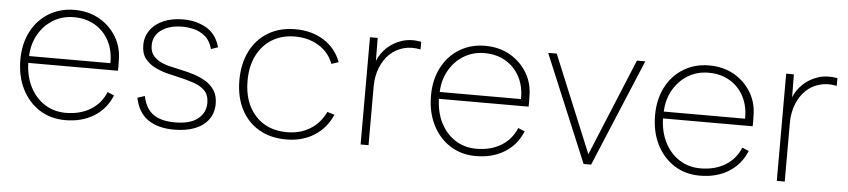

<svg xmlns="http://www.w3.org/2000/svg" viewBox="-37 -696 3939 892"><g transform="rotate(5 1933.0 -250.0)"><path d="M282 7Q213 7 161 -26.5Q109 -60 79.5 -119Q50 -178 50 -255Q50 -329 79.5 -386Q109 -443 161.5 -475Q214 -507 281 -507Q347 -507 397.5 -478Q448 -449 477.5 -399.5Q507 -350 506 -286Q506 -278 506.5 -266.5Q507 -255 506 -243H88Q90 -179 115 -130.5Q140 -82 183 -54.5Q226 -27 281 -27Q348 -27 396.5 -56.5Q445 -86 467 -140L498 -127Q472 -63 415.5 -28Q359 7 282 7ZM468 -275Q469 -333 446 -377.5Q423 -422 380.5 -447.5Q338 -473 281 -473Q228 -473 185.5 -447.5Q143 -422 117 -377Q91 -332 89 -275Z M641 -137Q648 -101 665.5 -76.5Q683 -52 714 -39.5Q745 -27 790 -27Q862 -27 897.5 -56Q933 -85 933 -130Q933 -167 912.5 -187.5Q892 -208 858.5 -219Q825 -230 789 -238Q766 -243 736 -250.5Q706 -258 678 -272Q650 -286 631.5 -309.5Q613 -333 613 -372Q613 -412 635.5 -443Q658 -474 697.5 -490.5Q737 -507 788 -507Q849 -507 896 -480Q943 -453 960 -392L928 -381Q917 -420 893.5 -439.5Q870 -459 842 -466Q814 -473 788 -473Q727 -473 689.5 -446.5Q652 -420 652 -374Q652 -346 665.5 -328.5Q679 -311 700 -300.5Q721 -290 747.5 -284Q774 -278 800 -272Q829 -266 859 -256.5Q889 -247 914.5 -231.5Q940 -216 956 -191.5Q972 -167 972 -129Q972 -87 949.5 -56Q927 -25 886 -9Q845 7 789 7Q715 7 668 -25Q621 -57 607 -126Z M1312 7Q1239 7 1185 -24.5Q1131 -56 1101.5 -113.5Q1072 -171 1072 -249Q1072 -326 1101.5 -384.5Q1131 -443 1185 -475Q1239 -507 1311 -507Q1388 -507 1444.5 -471Q1501 -435 1524 -372L1491 -361Q1472 -413 1424 -443Q1376 -473 1312 -473Q1251 -473 1205.5 -445Q1160 -417 1135 -367Q1110 -317 1110 -249Q1110 -148 1165 -87.5Q1220 -27 1313 -27Q1374 -27 1420.5 -55.5Q1467 -84 1492 -137L1526 -127Q1498 -63 1442.5 -28Q1387 7 1312 7Z M1659 -500H1695L1696 -393Q1710 -428 1739 -455.5Q1768 -483 1808.5 -496Q1849 -509 1898 -500V-464Q1855 -473 1818 -462.5Q1781 -452 1754 -426Q1727 -400 1711.5 -360.5Q1696 -321 1696 -274V0H1659Z M2197 7Q2128 7 2076 -26.5Q2024 -60 1994.5 -119Q1965 -178 1965 -255Q1965 -329 1994.5 -386Q2024 -443 2076.5 -475Q2129 -507 2196 -507Q2262 -507 2312.5 -478Q2363 -449 2392.5 -399.5Q2422 -350 2421 -286Q2421 -278 2421.5 -266.5Q2422 -255 2421 -243H2003Q2005 -179 2030 -130.5Q2055 -82 2098 -54.5Q2141 -27 2196 -27Q2263 -27 2311.5 -56.5Q2360 -86 2382 -140L2413 -127Q2387 -63 2330.5 -28Q2274 7 2197 7ZM2383 -275Q2384 -333 2361 -377.5Q2338 -422 2295.5 -447.5Q2253 -473 2196 -473Q2143 -473 2100.5 -447.5Q2058 -422 2032 -377Q2006 -332 2004 -275Z M2530 -500 2717 -47 2904 -500H2943L2734 0H2699L2490 -500Z M3242 7Q3173 7 3121 -26.5Q3069 -60 3039.5 -119Q3010 -178 3010 -255Q3010 -329 3039.5 -386Q3069 -443 3121.5 -475Q3174 -507 3241 -507Q3307 -507 3357.5 -478Q3408 -449 3437.5 -399.5Q3467 -350 3466 -286Q3466 -278 3466.5 -266.5Q3467 -255 3466 -243H3048Q3050 -179 3075 -130.5Q3100 -82 3143 -54.5Q3186 -27 3241 -27Q3308 -27 3356.5 -56.5Q3405 -86 3427 -140L3458 -127Q3432 -63 3375.5 -28Q3319 7 3242 7ZM3428 -275Q3429 -333 3406 -377.5Q3383 -422 3340.5 -447.5Q3298 -473 3241 -473Q3188 -473 3145.5 -447.5Q3103 -422 3077 -377Q3051 -332 3049 -275Z M3600 -500H3636L3637 -393Q3651 -428 3680 -455.5Q3709 -483 3749.5 -496Q3790 -509 3839 -500V-464Q3796 -473 3759 -462.5Q3722 -452 3695 -426Q3668 -400 3652.5 -360.5Q3637 -321 3637 -274V0H3600Z"/></g></svg>

Font: Albert Sans ExtraLight
Style: Regular
Weight: 250
Designer: Andreas Rasmussen
Foundry: a.Foundry
Version: Version 1.025